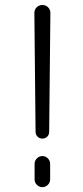

<svg xmlns="http://www.w3.org/2000/svg" viewBox="-20 -774 333 772"><path d="M118.2 -721.7Q118.2 -735.4 127.4 -744.6Q136.7 -753.9 150.4 -753.9Q164.1 -753.9 173.3 -744.6Q182.6 -735.4 182.6 -721.7L177.7 -244.1Q177.7 -232.4 169.9 -224.6Q162.1 -216.8 150.4 -216.8Q138.7 -216.8 130.9 -224.6Q123 -232.4 123 -244.1ZM119.1 -52.7V-115.2Q119.1 -127.9 128.4 -137.2Q137.7 -146.5 150.4 -146.5Q163.1 -146.5 172.4 -137.2Q181.6 -127.9 181.6 -115.2V-52.7Q181.6 -40 172.4 -30.8Q163.1 -21.5 150.4 -21.5Q137.7 -21.5 128.4 -30.8Q119.1 -40 119.1 -52.7Z"/></svg>

Font: Gen Jyuu Gothic P Light
Style: Regular
Weight: 200
Designer: [Source Han Sans]
Ryoko NISHIZUKA  (kana & ideographs); Paul D. Hunt (Latin, Greek & Cyrillic); Wenlong ZHANG  (bopomofo
Version: Version 1.002.20150607